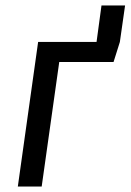

<svg xmlns="http://www.w3.org/2000/svg" viewBox="-20 -680 476 700"><path d="M436 -660 417 -527 394 -454H196L132 0H45L119 -527H332L350 -660Z"/></svg>

Font: Fira Sans Condensed
Style: Italic
Weight: 400
Width: 3
Italic angle: -8°
Designer: bBox Type GmbH & Carrois Corporate GbR & Edenspiekermann AG
Foundry: bBox Type GmbH & Carrois Corporate GbR & Edenspiekermann AG
Version: Version 4.301